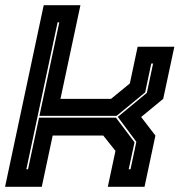

<svg xmlns="http://www.w3.org/2000/svg" viewBox="-24 -720 722 740"><path d="M-4.5 0 144.5 -700H286L209 -339H404L476.5 -398.5L506.5 -540H648L605 -339L520 -269L575 -197.5L533 0H391.5L421 -138.5L374 -197.5H179L137 0ZM77.5 -67.5H84L126.5 -266.5H423L494.5 -171.5L472 -67.5H479L501.5 -173.5L430 -269.5L542 -362L566 -475H559L535.5 -364L425.5 -273.5H128L204.5 -634H198Z"/></svg>

Font: Tourney Expanded ExtraBold
Style: Italic
Weight: 800
Width: 7
Italic angle: -12°
Designer: Tyler Finck
Foundry: Etcetera Type Co
Version: Version 1.010; ttfautohint (v1.8.3)